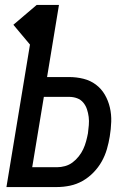

<svg xmlns="http://www.w3.org/2000/svg" viewBox="-20 -755 540 775"><path d="M6 0 101 -575 34 -655 128 -735H218L170 -444H259Q289 -444 317 -437Q345 -430 367 -413.5Q389 -397 403 -373Q417 -349 423.5 -321Q430 -293 429 -263.5Q428 -234 423 -204Q419 -179 411.5 -153Q404 -127 390.5 -103Q377 -79 357 -58.5Q337 -38 313 -24.5Q289 -11 262.5 -5.5Q236 0 210 0ZM110 -80H210Q226 -80 242.5 -84.5Q259 -89 273 -99.5Q287 -110 298 -124Q309 -138 316 -153Q323 -168 327.5 -184.5Q332 -201 335 -217Q337 -233 338.5 -250Q340 -267 338 -283Q336 -299 331 -314Q326 -329 316 -341Q306 -353 291 -358.5Q276 -364 259 -364H157Z"/></svg>

Font: Iosevka Curly Medium Oblique
Style: Regular
Weight: 500
Italic angle: -9°
Monospace: yes
Designer: Belleve Invis
Foundry: Belleve Invis
Version: Version 11.1.0; ttfautohint (v1.8.3)